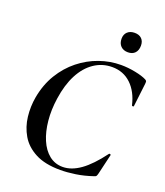

<svg xmlns="http://www.w3.org/2000/svg" viewBox="-151 -927 896 1041"><g transform="rotate(20 297.0 -406.5)"><path d="M320 12Q231 12 175 -17.5Q119 -47 91 -95Q63 -143 56.5 -200Q50 -257 60 -313Q74 -390 110.5 -450Q147 -510 199 -551.5Q251 -593 312 -614.5Q373 -636 436 -636Q477 -636 519.5 -627.5Q562 -619 585 -607Q592 -603 593 -599Q594 -595 593 -584L577 -450Q577 -447 572 -447Q567 -447 566 -450Q549 -524 504.5 -566.5Q460 -609 395 -609Q338 -609 291.5 -577.5Q245 -546 214.5 -487.5Q184 -429 172 -346Q162 -278 168 -217Q174 -156 194 -109Q214 -62 247.5 -35Q281 -8 326 -8Q376 -8 428 -45Q480 -82 538 -160Q541 -164 545.5 -161.5Q550 -159 549 -157L522 -42Q519 -30 516 -25.5Q513 -21 504 -19Q454 -2 406.5 5Q359 12 320 12ZM446 -713Q420 -713 404.5 -728.5Q389 -744 389 -771Q389 -796 404.5 -810.5Q420 -825 446 -825Q472 -825 486.5 -810.5Q501 -796 501 -771Q501 -744 486.5 -728.5Q472 -713 446 -713Z"/></g></svg>

Font: Cormorant Garamond Light
Style: Italic
Weight: 300
Italic angle: -10°
Designer: Christian Thalmann (Catharsis Fonts)
Foundry: Catharsis Fonts
Version: Version 4.001